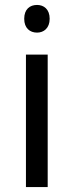

<svg xmlns="http://www.w3.org/2000/svg" viewBox="-20 -757 298 777"><path d="M130 -737C101 -737 78 -720 78 -681C78 -643 101 -625 130 -625C157 -625 181 -643 181 -681C181 -720 157 -737 130 -737ZM173 -536H85V0H173Z"/></svg>

Font: Noto Sans Arabic UI
Style: Regular
Weight: 400
Designer: Monotype Design Team, Nadine Chahine and Nizar Qandah
Foundry: Monotype Imaging Inc.
Version: Version 2.010